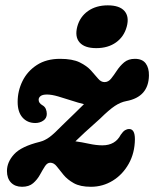

<svg xmlns="http://www.w3.org/2000/svg" viewBox="-20 -687 577 718"><path d="M484.5 -166.5Q484 -115 461.5 -74.8Q439 -34.5 401.8 -11.5Q364.5 11.5 320 11.5Q280 11.5 256 -2Q232 -15.5 217.5 -33.2Q203 -51 192.2 -64.8Q181.5 -78.5 168 -78.5Q156.5 -78.5 147.8 -64.8Q139 -51 129.2 -33.2Q119.5 -15.5 104 -2Q88.5 11.5 62.5 11.5Q36.5 11.5 21.2 -4.2Q6 -20 6 -47.5Q6 -81 32.8 -110.2Q59.5 -139.5 128.5 -156.5Q148 -161.5 165.5 -174.5Q183 -187.5 214 -219.5Q242.5 -247 261.5 -265.5Q280.5 -284 294 -297.5Q273 -302.5 247.2 -311Q221.5 -319.5 197.2 -326.5Q173 -333.5 156 -333.5Q139 -333.5 131.8 -327.8Q124.5 -322 124.5 -314Q124.5 -301.5 138.5 -293.5Q147.5 -288.5 151.2 -279.8Q155 -271 155 -261Q155 -245 142 -236Q129 -227 112 -227Q82.5 -227 64.2 -247.5Q46 -268 46 -306Q46 -347 64.2 -384Q82.5 -421 118 -444Q153.5 -467 204.5 -467Q251 -467 278 -453.8Q305 -440.5 320.5 -423.2Q336 -406 346.8 -393Q357.5 -380 371 -380Q385 -380 395.5 -393Q406 -406 417.2 -423.2Q428.5 -440.5 444.2 -453.8Q460 -467 484.5 -467Q512 -467 524.8 -450Q537.5 -433 537 -404.5Q535.5 -324.5 452.5 -309Q431 -305 409.5 -290.8Q388 -276.5 354.5 -243.5Q317.5 -210.5 296.2 -191Q275 -171.5 262 -158.5Q285 -155.5 312.5 -149.5Q340 -143.5 363 -143.5Q411 -143.5 431.5 -183Q440 -195.5 447.5 -200Q455 -204.5 463 -204.5Q484.5 -204.5 484.5 -166.5ZM340 -507Q296.5 -507 277.8 -528.2Q259 -549.5 269 -587.5Q279 -624.5 309.2 -645.8Q339.5 -667 383 -667Q427 -667 445.5 -645.8Q464 -624.5 454 -587.5Q444 -550 414 -528.5Q384 -507 340 -507Z"/></svg>

Font: Fraunces 72pt S100
Style: Bold Italic
Weight: 700
Italic angle: -16°
Version: Version 1.000; ttfautohint (v1.8.3)